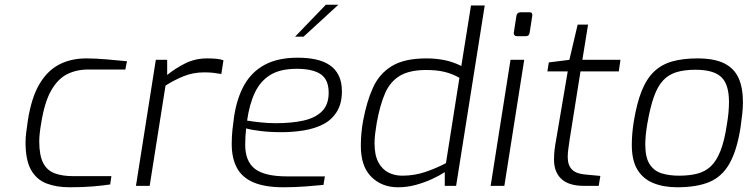

<svg xmlns="http://www.w3.org/2000/svg" viewBox="-20 -786 3167 812"><path d="M274 6Q219 6 177 -10Q135 -26 111.5 -67Q88 -108 88 -185Q88 -203 91 -227Q94 -251 98 -278Q113 -373 146.5 -430Q180 -487 230 -513Q280 -539 345 -539Q382 -539 430 -535Q478 -531 517 -527L510 -492H353Q303 -492 263.5 -472Q224 -452 196 -402.5Q168 -353 154 -264Q150 -241 148 -222Q146 -203 146 -189Q146 -129 162.5 -97Q179 -65 211.5 -53Q244 -41 290 -41H451L446 -6Q414 -1 371.5 2.5Q329 6 274 6Z M555 0 639 -533H687V-469Q720 -496 762.5 -517.5Q805 -539 856 -539Q876 -539 894 -537.5Q912 -536 925 -531L916 -473Q900 -476 882.5 -478Q865 -480 844 -480Q796 -480 755 -463Q714 -446 680 -424L613 0Z M1178 6Q1101 6 1052.5 -14.5Q1004 -35 982 -76Q960 -117 960 -177Q960 -208 963 -237Q966 -266 970 -293Q982 -372 1013.5 -427.5Q1045 -483 1100.5 -512.5Q1156 -542 1239 -542Q1282 -542 1316 -534.5Q1350 -527 1374.5 -510.5Q1399 -494 1412.5 -466.5Q1426 -439 1426 -400Q1426 -348 1404.5 -313.5Q1383 -279 1347 -260.5Q1311 -242 1265 -234.5Q1219 -227 1171 -227Q1121 -227 1081 -232Q1041 -237 1021 -243Q1019 -226 1018 -208.5Q1017 -191 1017 -174Q1017 -104 1058 -72Q1099 -40 1195 -40H1354L1348 -4Q1319 -1 1272.5 2.5Q1226 6 1178 6ZM1147 -265Q1213 -265 1263 -276Q1313 -287 1341.5 -315Q1370 -343 1370 -394Q1370 -449 1336.5 -472Q1303 -495 1235 -495Q1165 -495 1123 -469Q1081 -443 1058 -394.5Q1035 -346 1025 -276Q1049 -272 1081.5 -268.5Q1114 -265 1147 -265ZM1228 -631 1358 -766H1411L1264 -631Z M1663 6Q1595 6 1550.5 -38Q1506 -82 1506 -169Q1506 -224 1516 -277Q1531 -357 1557.5 -415.5Q1584 -474 1637 -506.5Q1690 -539 1783 -539Q1825 -539 1861 -531.5Q1897 -524 1931 -507L1972 -763H2030L1909 0H1861V-58Q1838 -43 1806.5 -28.5Q1775 -14 1738.5 -4Q1702 6 1663 6ZM1681 -43Q1732 -43 1778 -58.5Q1824 -74 1866 -96L1923 -457Q1893 -474 1860 -482Q1827 -490 1783 -490Q1713 -490 1672 -466Q1631 -442 1609 -392.5Q1587 -343 1573 -265Q1569 -241 1566.5 -220Q1564 -199 1564 -180Q1564 -130 1580 -100Q1596 -70 1622.5 -56.5Q1649 -43 1681 -43Z M2165 -633Q2159 -633 2155.5 -637.5Q2152 -642 2153 -648L2164 -719Q2167 -734 2181 -734H2220Q2227 -734 2229.5 -730Q2232 -726 2231 -719L2220 -648Q2218 -633 2204 -633ZM2055 0 2139 -533H2197L2113 0Z M2449 0Q2386 0 2354.5 -29Q2323 -58 2323 -111Q2323 -133 2325.5 -153.5Q2328 -174 2332 -195L2381 -484H2295L2301 -522L2388 -533L2423 -682H2467L2443 -533H2604L2597 -484H2435L2389 -195Q2387 -179 2384 -159.5Q2381 -140 2381 -122Q2381 -87 2399 -69Q2417 -51 2455 -48L2519 -42L2512 0Z M2844 6Q2787 6 2743.5 -11.5Q2700 -29 2676 -68Q2652 -107 2652 -173Q2652 -197 2654 -220.5Q2656 -244 2660 -270Q2673 -350 2694 -402Q2715 -454 2747 -484Q2779 -514 2824 -526.5Q2869 -539 2930 -539Q3001 -539 3043 -518Q3085 -497 3103.5 -456Q3122 -415 3122 -354Q3122 -330 3119 -303.5Q3116 -277 3112 -248Q3097 -151 3065.5 -95Q3034 -39 2980.5 -16.5Q2927 6 2844 6ZM2852 -43Q2895 -43 2928.5 -51.5Q2962 -60 2986 -82.5Q3010 -105 3027 -148Q3044 -191 3054 -259Q3059 -288 3061 -311.5Q3063 -335 3063 -355Q3063 -429 3030.5 -460Q2998 -491 2921 -491Q2875 -491 2841.5 -481Q2808 -471 2784.5 -446Q2761 -421 2745 -375.5Q2729 -330 2717 -259Q2713 -235 2711 -214Q2709 -193 2709 -175Q2709 -120 2727.5 -91.5Q2746 -63 2778 -53Q2810 -43 2852 -43Z"/></svg>

Font: Exo Thin Light
Style: Italic
Weight: 300
Italic angle: -9°
Version: Version 2.000